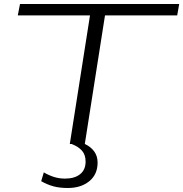

<svg xmlns="http://www.w3.org/2000/svg" viewBox="-20 -720 916 960"><path d="M186 186 199 142Q225 157 250.5 165Q276 173 305 173Q353 173 380.5 151Q408 129 408 88Q408 54 390 33.5Q372 13 338 0H329L430 -643H69L80 -700H876L866 -643H505L404 0Q433 13 450.5 36.5Q468 60 468 93Q468 152 426.5 186Q385 220 319 220Q279 220 248.5 212Q218 204 186 186Z"/></svg>

Font: Georama ExtraExtended Light
Style: Italic
Weight: 300
Width: 8
Italic angle: -9°
Designer: Jean-Baptiste Levee
Foundry: Production Type
Version: Version 1.000